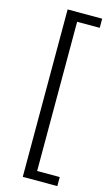

<svg xmlns="http://www.w3.org/2000/svg" viewBox="-143 -844 624 1065"><g transform="rotate(15 169.0 -311.5)"><path d="M105.7 169.7V-791.7H304.1V-739.2H174.3V117.8H304.1V169.7Z"/></g></svg>

Font: Noto Sans TC
Style: Regular
Weight: 100
Designer: Ryoko NISHIZUKA 西塚涼子 (kana, bopomofo & ideographs); Paul D. Hunt (Latin, Greek & Cyrillic); Sandoll Communications 산돌커뮤니
Foundry: Adobe
Version: Version 2.004;hotconv 1.0.118;makeotfexe 2.5.65603